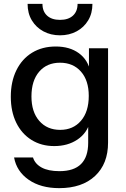

<svg xmlns="http://www.w3.org/2000/svg" viewBox="-20 -760 653 995"><path d="M287 215Q191 215 128.5 171.5Q66 128 53 56H151Q161 89 195.5 108Q230 127 288 127Q363 127 400 90Q437 53 437 -20V-130L446 -128Q431 -70 381 -36.5Q331 -3 261 -3Q194 -3 143 -35Q92 -67 64 -124.5Q36 -182 36 -259Q36 -337 65 -396Q94 -455 146.5 -487Q199 -519 269 -519Q341 -519 388.5 -484.5Q436 -450 449 -387L441 -386V-510H540V-21Q540 89 472.5 152Q405 215 287 215ZM292 -87Q359 -87 399.5 -134Q440 -181 440 -263Q440 -343 399.5 -389Q359 -435 291 -435Q223 -435 183 -388.5Q143 -342 143 -260Q143 -180 183.5 -133.5Q224 -87 292 -87ZM291 -577Q243 -577 205 -597.5Q167 -618 145 -654.5Q123 -691 123 -740H200Q200 -701 224 -679Q248 -657 291 -657Q334 -657 358 -679Q382 -701 382 -740H459Q459 -691 437 -654.5Q415 -618 377 -597.5Q339 -577 291 -577Z"/></svg>

Font: Instrument Sans Medium
Style: Regular
Weight: 500
Designer: Rodrigo Fuenzalida
Foundry: fragTYPE
Version: Version 1.000;gftools[0.9.28]